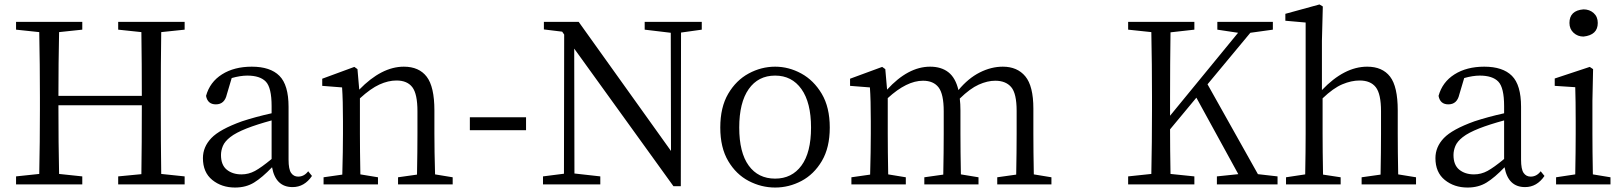

<svg xmlns="http://www.w3.org/2000/svg" viewBox="-20 -827 7282 861"><path d="M808 -694 703 -683Q701 -541 701 -392V-337Q701 -193 703 -47L808 -36V0H510V-36L614 -46Q616 -180 616 -355H242Q242 -181 245 -47L349 -36V0H52V-36L156 -47Q159 -190 159 -337V-392Q159 -538 156 -683L52 -694V-729H349V-694L245 -683Q242 -543 242 -397H616Q616 -541 614 -683L510 -694V-729H808Z M1198 -114V-287Q1132 -269 1086 -251Q1038 -232 1013 -212.5Q988 -193 979.5 -172.5Q971 -152 971 -132Q971 -87 997 -66Q1023 -45 1063 -45Q1095 -45 1123.5 -60.5Q1152 -76 1198 -114ZM1362 -59 1379 -38Q1345 12 1292 12Q1216 12 1200 -77Q1156 -31 1119.5 -8.5Q1083 14 1034 14Q974 14 932 -20Q890 -54 890 -118Q890 -168 927.5 -207.5Q965 -247 1065 -283Q1126 -303 1198 -319V-351Q1198 -434 1172 -461Q1146 -488 1089 -488Q1058 -488 1019 -477L997 -403Q987 -359 948 -359Q911 -359 904 -397Q921 -459 975.5 -493.5Q1030 -528 1109 -528Q1192 -528 1233 -487Q1274 -446 1274 -348V-111Q1274 -68 1285.5 -51.5Q1297 -35 1317 -35Q1344 -35 1362 -59Z M1931 -45 2010 -32V0H1765V-32L1850 -44Q1852 -150 1852 -228V-328Q1852 -406 1829 -436Q1806 -466 1758 -466Q1721 -466 1681.5 -448Q1642 -430 1594 -386V-228Q1594 -152 1596 -45L1675 -32V0H1431V-32L1515 -44Q1518 -152 1518 -228V-283Q1518 -378 1514 -435L1425 -442V-474L1569 -527L1583 -517L1591 -425Q1691 -528 1791 -528Q1859 -528 1893.5 -483Q1928 -438 1928 -332V-228Q1928 -150 1931 -45Z M2087 -243V-301H2339V-243Z M3127 -729V-694L3034 -681L3033 8H3000L2555 -609L2556 -49L2672 -36V0H2415V-36L2509 -48L2510 -672L2501 -685L2419 -695V-729H2575L2989 -150L2988 -680L2871 -694V-729Z M3456 14Q3394 14 3337.5 -15.5Q3281 -45 3245.5 -105Q3210 -165 3210 -255Q3210 -346 3245.5 -406.5Q3281 -467 3337.5 -497.5Q3394 -528 3456 -528Q3517 -528 3573 -497.5Q3629 -467 3665 -406.5Q3701 -346 3701 -255Q3701 -165 3665.5 -105Q3630 -45 3574 -15.5Q3518 14 3456 14ZM3456 -26Q3531 -26 3574 -84.5Q3617 -143 3617 -255Q3617 -367 3574 -427.5Q3531 -488 3456 -488Q3380 -488 3337.5 -427.5Q3295 -367 3295 -255Q3295 -143 3337.5 -84.5Q3380 -26 3456 -26Z M4616 -45 4695 -32V0H4452V-32L4537 -44Q4539 -150 4539 -228V-330Q4539 -408 4514.5 -436.5Q4490 -465 4443 -465Q4408 -465 4369 -447.5Q4330 -430 4284 -385Q4287 -361 4287 -332V-228Q4287 -150 4289 -45L4368 -32V0H4125V-32L4210 -44Q4212 -150 4212 -228V-328Q4212 -405 4189 -435Q4166 -465 4119 -465Q4046 -465 3961 -387V-228Q3961 -152 3963 -45L4042 -32V0H3798V-32L3882 -44Q3885 -152 3885 -228V-283Q3885 -379 3881 -435L3792 -442V-474L3936 -527L3950 -517L3958 -425Q4052 -528 4151 -528Q4201 -528 4233 -503Q4265 -478 4278 -423Q4322 -476 4373.5 -502Q4425 -528 4477 -528Q4542 -528 4578 -484.5Q4614 -441 4614 -340V-228Q4614 -150 4616 -45Z M5621 -46 5709 -36V0H5437V-36L5533 -46L5345 -389L5227 -247Q5227 -160 5229 -47L5336 -36V0H5039V-36L5143 -47Q5146 -190 5146 -337V-392Q5146 -538 5143 -683L5039 -694V-729H5336V-694L5229 -682Q5227 -541 5227 -392V-308L5532 -680L5439 -694V-729H5688V-694L5587 -680L5395 -449Z M6250 -45 6330 -32V0H6086V-32L6171 -44Q6173 -150 6173 -228V-328Q6173 -406 6149.5 -436Q6126 -466 6077 -466Q6040 -466 5999.5 -449Q5959 -432 5911 -386V-228Q5911 -152 5913 -44L5992 -32V0H5747V-32L5833 -45Q5835 -152 5835 -228V-726L5744 -734V-765L5897 -807L5912 -798L5908 -644V-423Q6008 -528 6111 -528Q6179 -528 6213.5 -483.5Q6248 -439 6248 -332V-228Q6248 -150 6250 -45Z M6725 -114V-287Q6659 -269 6613 -251Q6565 -232 6540 -212.5Q6515 -193 6506.5 -172.5Q6498 -152 6498 -132Q6498 -87 6524 -66Q6550 -45 6590 -45Q6622 -45 6650.5 -60.5Q6679 -76 6725 -114ZM6889 -59 6906 -38Q6872 12 6819 12Q6743 12 6727 -77Q6683 -31 6646.5 -8.5Q6610 14 6561 14Q6501 14 6459 -20Q6417 -54 6417 -118Q6417 -168 6454.5 -207.5Q6492 -247 6592 -283Q6653 -303 6725 -319V-351Q6725 -434 6699 -461Q6673 -488 6616 -488Q6585 -488 6546 -477L6524 -403Q6514 -359 6475 -359Q6438 -359 6431 -397Q6448 -459 6502.5 -493.5Q6557 -528 6636 -528Q6719 -528 6760 -487Q6801 -446 6801 -348V-111Q6801 -68 6812.5 -51.5Q6824 -35 6844 -35Q6871 -35 6889 -59Z M7081 -663Q7055 -663 7036.5 -680Q7018 -697 7018 -724Q7018 -780 7081 -785Q7108 -785 7126.5 -768.5Q7145 -752 7145 -724Q7145 -670 7081 -663ZM7123 -45 7202 -32V0H6958V-32L7044 -45Q7046 -152 7046 -228V-284Q7046 -377 7044 -436L6952 -442V-475L7109 -527L7124 -517L7121 -375V-228Q7121 -152 7123 -45Z"/></svg>

Font: Han-Nom Khai
Style: Regular
Weight: 400
Version: Version 1.200;June 22, 2023;FontCreator 14.0.0.2814 64-bit